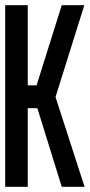

<svg xmlns="http://www.w3.org/2000/svg" viewBox="-20 -720 346 740"><path d="M306 0 194 -346 305 -700H218L121 -391H87V-700H0V0H87V-303H124L218 0Z"/></svg>

Font: Queering
Style: Regular
Weight: 400
Designer: Adam Naccarato
Foundry: adamnac
Version: Version 2.000;hotconv 1.0.109;makeotfexe 2.5.65596